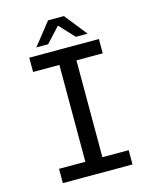

<svg xmlns="http://www.w3.org/2000/svg" viewBox="-131 -991 864 1078"><g transform="rotate(-15 301.0 -452.0)"><path d="M254.4 -904.3H346.7L449.7 -774.4H381.3L300.3 -861.3L219.7 -774.4H151.4ZM98.1 -83H251V-646H98.1V-729H502.9V-646H350.1V-83H502.9V0H98.1Z"/></g></svg>

Font: Vazir Code Hack
Style: Code-Hack
Weight: 400
Foundry: DejaVu fonts team - Redesigned by Saber Rastikerdar
Version: Version 1.1.2